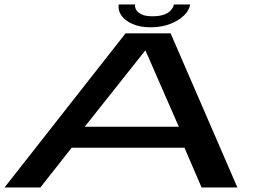

<svg xmlns="http://www.w3.org/2000/svg" viewBox="-22 -824 1174 844"><path d="M-2 0H155.5L293 -174.5H789L864 0H1021.5L728 -677.5H530ZM350.5 -267 616.5 -602H617.5L764 -267ZM639 -704Q688.5 -704 726 -718.8Q763.5 -733.5 786.8 -756Q810 -778.5 814 -804.5H742.5Q740 -792 730.2 -780Q720.5 -768 700.2 -760.2Q680 -752.5 647.5 -752.5Q618.5 -752.5 601.2 -760.5Q584 -768.5 577 -780.2Q570 -792 572 -804.5H500Q496 -778.5 511.5 -756Q527 -733.5 560 -718.8Q593 -704 639 -704Z"/></svg>

Font: Anybody ExtraExpanded Medium
Style: Italic
Weight: 500
Width: 8
Italic angle: -10°
Version: Version 1.113;gftools[0.9.25]